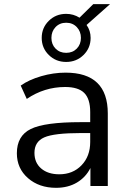

<svg xmlns="http://www.w3.org/2000/svg" viewBox="-20 -899 625 928"><path d="M251 8.8Q168.9 8.8 115.2 -38.1Q61.5 -85 61.5 -158.2Q61.5 -242.2 128.4 -275.4Q195.3 -308.6 370.1 -308.6H416V-357.4Q416 -420.9 387.2 -449.7Q358.4 -478.5 294.9 -478.5Q194.3 -478.5 109.4 -420.9L80.1 -485.4Q120.1 -513.7 179.2 -530.8Q238.3 -547.9 296.9 -547.9Q501 -547.9 501 -350.6V0H417V-86.9Q394.5 -42 351.6 -16.6Q308.6 8.8 251 8.8ZM146.5 -160.2Q146.5 -112.3 179.2 -84.5Q211.9 -56.6 266.6 -56.6Q332 -56.6 374 -100.1Q416 -143.6 416 -212.9V-255.9H371.1Q241.2 -255.9 193.8 -234.9Q146.5 -213.9 146.5 -160.2ZM299.8 -832Q335 -832 364.3 -813.5L430.7 -878.9H511.7L398.4 -778.3Q418 -751 418 -715.8Q418 -667 383.8 -633.3Q349.6 -599.6 299.8 -599.6Q250 -599.6 215.8 -633.3Q181.6 -667 181.6 -715.8Q181.6 -764.6 215.8 -798.3Q250 -832 299.8 -832ZM248.5 -768.1Q228.5 -747.1 228.5 -715.8Q228.5 -684.6 248.5 -664.1Q268.6 -643.6 299.8 -643.6Q331.1 -643.6 351.1 -664.1Q371.1 -684.6 371.1 -715.8Q371.1 -747.1 351.1 -768.1Q331.1 -789.1 299.8 -789.1Q268.6 -789.1 248.5 -768.1Z"/></svg>

Font: Min Sans
Style: Regular
Weight: 400
Designer: Jinseong-Kim, NotoSansCJK, Nunito
Foundry: Jinseong-Kim
Version: Version 1.400;Glyphs 3.1.2 (3151)